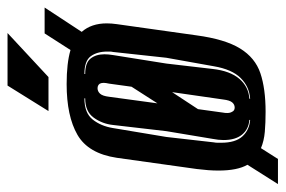

<svg xmlns="http://www.w3.org/2000/svg" viewBox="-172 -554 740 497"><g transform="rotate(-90 197.5 -306.0)"><path d="M-31 44 19 -35Q4 -61 4 -110Q4 -123 5 -136.5Q6 -150 8 -166L37 -373Q48 -447 96.5 -475Q145 -503 228 -503Q282 -503 316 -493L359 -560H426L363 -464Q385 -439 385 -399Q385 -393 384.5 -386.5Q384 -380 383 -373L354 -167Q344 -93 320 -54Q296 -15 256 -1.5Q216 12 156 12Q128 12 104.5 10Q81 8 62 0L34 44ZM135 -28V-30Q111 -32 97 -49Q83 -66 83 -97Q83 -110 86 -125L106 -245L122 -383Q125 -411 141 -433Q157 -455 191 -455V-457Q153 -457 136 -435.5Q119 -414 114 -383L91 -245L77 -122Q76 -117 76 -112.5Q76 -108 76 -103Q76 -66 92.5 -48Q109 -30 135 -28ZM190 -28Q221 -30 243.5 -52.5Q266 -75 274 -122L296 -245L311 -383Q312 -387 312 -390.5Q312 -394 312 -398Q312 -424 300 -440.5Q288 -457 254 -457V-455Q283 -455 294 -441Q305 -427 305 -405Q305 -400 304.5 -394.5Q304 -389 303 -383L281 -245L267 -125Q262 -80 241.5 -56Q221 -32 190 -30ZM178 -268 221 -335 229 -393Q230 -398 230.5 -401Q231 -404 231 -407Q231 -413 229 -417Q225 -423 217 -423Q209 -423 203 -416.5Q197 -410 195 -393ZM167 -68Q175 -68 180.5 -74.5Q186 -81 188 -98L207 -230L163 -163L154 -98Q153 -94 153 -87Q153 -80 156 -75Q159 -68 167 -68ZM158 -550 224 -656H360L246 -550Z"/></g></svg>

Font: Alumni Sans Inline One
Style: Italic
Weight: 400
Italic angle: -8°
Designer: Robert E. Leuschke
Foundry: Robert E. Leuschke
Version: Version 1.100; ttfautohint (v1.8.3)